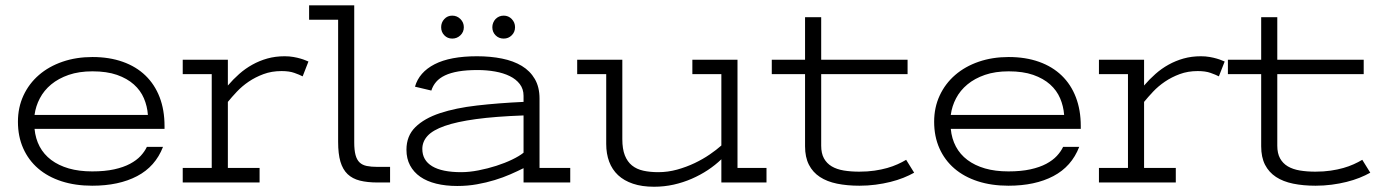

<svg xmlns="http://www.w3.org/2000/svg" viewBox="-20 -691 5236 727"><path d="M540 -255.9Q537.6 -289.1 524.9 -318.8Q512.2 -348.6 486.8 -371.3Q461.4 -394 422.9 -407.5Q384.3 -420.9 330.1 -420.9Q279.3 -420.9 240.2 -407.5Q201.2 -394 173.8 -371.3Q146.5 -348.6 130.9 -318.8Q115.2 -289.1 110.8 -255.9ZM329.1 12.2Q265.1 12.2 213.1 -4.6Q161.1 -21.5 124.5 -53Q87.9 -84.5 67.9 -129.4Q47.9 -174.3 47.9 -230Q47.9 -284.2 68.8 -329.3Q89.8 -374.5 127.4 -407Q165 -439.5 216.8 -457.3Q268.6 -475.1 330.1 -475.1Q394 -475.1 444.8 -457Q495.6 -439 530.8 -405Q565.9 -371.1 584.5 -322.8Q603 -274.4 603 -213.9V-203.1H110.8Q114.3 -166 130.1 -136.2Q146 -106.4 173.8 -85.4Q201.7 -64.5 240.5 -53.2Q279.3 -42 329.1 -42Q377 -42 412.4 -49.8Q447.8 -57.6 472.4 -70.8Q497.1 -84 512.5 -100.6Q527.8 -117.2 536.1 -134.8H597.2Q568.4 -60.5 499.3 -24.2Q430.2 12.2 329.1 12.2Z M671.9 -464.8H842.8V-367.2Q862.8 -390.6 885.7 -410.9Q908.7 -431.2 935.3 -446Q961.9 -460.9 992.4 -469.5Q1022.9 -478 1058.1 -478Q1075.7 -478 1090.8 -475.3Q1106 -472.7 1117.7 -469.2Q1129.4 -465.8 1137.2 -462.4Q1145 -459 1147.9 -458L1126 -401.9Q1113.8 -408.2 1094.5 -415Q1075.2 -421.9 1045.9 -421.9Q1008.8 -421.9 977.8 -410.4Q946.8 -398.9 921.6 -381.8Q896.5 -364.7 877 -344Q857.4 -323.2 842.8 -305.2V-55.2H962.9V0H671.9V-55.2H781.7V-410.2H671.9Z M1150.4 -670.9H1321.3V-151.9Q1321.3 -122.6 1326.2 -104.2Q1331.1 -85.9 1341.6 -75.9Q1352.1 -65.9 1368.9 -62.5Q1385.7 -59.1 1409.2 -59.1H1457V0H1410.2Q1371.1 0 1342.8 -7.1Q1314.5 -14.2 1296.1 -31.7Q1277.8 -49.3 1269 -78.9Q1260.3 -108.4 1260.3 -153.8V-616.2H1150.4Z M1962.4 -54.2Q1939.9 -43 1912.6 -31Q1885.3 -19 1853.5 -9.3Q1821.8 0.5 1786.1 6.8Q1750.5 13.2 1711.4 13.2Q1667.5 13.2 1631.8 4.4Q1596.2 -4.4 1571.3 -21.7Q1546.4 -39.1 1532.7 -64.7Q1519 -90.3 1519 -124Q1519 -176.3 1552.7 -209.5Q1586.4 -242.7 1645.8 -262.5Q1705.1 -282.2 1786.1 -291.5Q1867.2 -300.8 1962.4 -305.2V-328.1Q1962.4 -354 1948.2 -372.6Q1934.1 -391.1 1910.2 -402.8Q1886.2 -414.6 1854.7 -420.2Q1823.2 -425.8 1788.1 -425.8Q1747.1 -425.8 1716.6 -420.7Q1686 -415.5 1665 -405.5Q1644 -395.5 1631.6 -381.1Q1619.1 -366.7 1613.3 -348.1L1551.3 -362.8Q1566.9 -417.5 1625.7 -447.8Q1684.6 -478 1786.1 -478Q1837.4 -478 1880.9 -469.2Q1924.3 -460.4 1955.8 -441.4Q1987.3 -422.4 2005.1 -391.8Q2022.9 -361.3 2022.9 -317.9V-55.2H2139.2V0H1962.4ZM1962.4 -253.9Q1855.5 -250 1782.2 -240Q1709 -230 1663.8 -214.1Q1618.7 -198.2 1598.9 -176.5Q1579.1 -154.8 1579.1 -127Q1579.1 -84 1616.5 -61.5Q1653.8 -39.1 1726.1 -39.1Q1756.8 -39.1 1791.7 -45.9Q1826.7 -52.7 1859.4 -63.2Q1892.1 -73.7 1919.4 -86.9Q1946.8 -100.1 1962.4 -112.8ZM1650.4 -587.9Q1650.4 -606 1662.4 -618.9Q1674.3 -631.8 1692.4 -631.8Q1710.4 -631.8 1723.4 -618.9Q1736.3 -606 1736.3 -587.9Q1736.3 -569.8 1723.4 -557.4Q1710.4 -544.9 1692.4 -544.9Q1674.3 -544.9 1662.4 -557.4Q1650.4 -569.8 1650.4 -587.9ZM1844.2 -587.9Q1844.2 -596.7 1847.4 -604.7Q1850.6 -612.8 1856.4 -618.9Q1862.3 -625 1870.1 -628.4Q1877.9 -631.8 1887.2 -631.8Q1905.3 -631.8 1917.7 -618.9Q1930.2 -606 1930.2 -587.9Q1930.2 -569.8 1917.7 -557.4Q1905.3 -544.9 1887.2 -544.9Q1868.7 -544.9 1856.4 -557.4Q1844.2 -569.8 1844.2 -587.9Z M2882.3 0H2711.4V-87.9Q2688.5 -65.9 2660.2 -47.1Q2631.8 -28.3 2599.4 -14.2Q2566.9 0 2530.8 8.1Q2494.6 16.1 2456.5 16.1Q2410.6 16.1 2376.7 4.6Q2342.8 -6.8 2320.3 -27.8Q2297.9 -48.8 2286.6 -78.9Q2275.4 -108.9 2275.4 -146V-410.2H2165.5V-464.8H2336.4V-164.1Q2336.4 -127 2345.9 -102.8Q2355.5 -78.6 2373 -64.5Q2390.6 -50.3 2415.8 -44.7Q2440.9 -39.1 2472.7 -39.1Q2508.8 -39.1 2543.9 -48.8Q2579.1 -58.6 2610.4 -73.5Q2641.6 -88.4 2667.5 -106.2Q2693.4 -124 2711.4 -140.1V-410.2H2601.6V-464.8H2772.5V-55.2H2882.3Z M2902.3 -464.8H3028.3V-626H3089.4V-464.8H3416.5V-410.2H3089.4V-139.2Q3089.4 -110.4 3099.9 -91.3Q3110.4 -72.3 3129.4 -61Q3148.4 -49.8 3175 -45.4Q3201.7 -41 3233.4 -41Q3265.1 -41 3291.5 -44.9Q3317.9 -48.8 3339.4 -54.9Q3360.8 -61 3378.7 -69.1Q3396.5 -77.1 3411.1 -85.9L3441.4 -37.1Q3423.3 -26.9 3400.6 -17.8Q3377.9 -8.8 3351.6 -2.2Q3325.2 4.4 3295.4 8.3Q3265.6 12.2 3234.4 12.2Q3187.5 12.2 3149.4 4.4Q3111.3 -3.4 3084.5 -21Q3057.6 -38.6 3043 -67.1Q3028.3 -95.7 3028.3 -137.2V-410.2H2902.3Z M4009.3 -255.9Q4006.8 -289.1 3994.1 -318.8Q3981.4 -348.6 3956.1 -371.3Q3930.7 -394 3892.1 -407.5Q3853.5 -420.9 3799.3 -420.9Q3748.5 -420.9 3709.5 -407.5Q3670.4 -394 3643.1 -371.3Q3615.7 -348.6 3600.1 -318.8Q3584.5 -289.1 3580.1 -255.9ZM3798.3 12.2Q3734.4 12.2 3682.4 -4.6Q3630.4 -21.5 3593.8 -53Q3557.1 -84.5 3537.1 -129.4Q3517.1 -174.3 3517.1 -230Q3517.1 -284.2 3538.1 -329.3Q3559.1 -374.5 3596.7 -407Q3634.3 -439.5 3686 -457.3Q3737.8 -475.1 3799.3 -475.1Q3863.3 -475.1 3914.1 -457Q3964.8 -439 4000 -405Q4035.2 -371.1 4053.7 -322.8Q4072.3 -274.4 4072.3 -213.9V-203.1H3580.1Q3583.5 -166 3599.4 -136.2Q3615.2 -106.4 3643.1 -85.4Q3670.9 -64.5 3709.7 -53.2Q3748.5 -42 3798.3 -42Q3846.2 -42 3881.6 -49.8Q3917 -57.6 3941.7 -70.8Q3966.3 -84 3981.7 -100.6Q3997.1 -117.2 4005.4 -134.8H4066.4Q4037.6 -60.5 3968.5 -24.2Q3899.4 12.2 3798.3 12.2Z M4141.1 -464.8H4312V-367.2Q4332 -390.6 4355 -410.9Q4377.9 -431.2 4404.5 -446Q4431.2 -460.9 4461.7 -469.5Q4492.2 -478 4527.3 -478Q4544.9 -478 4560.1 -475.3Q4575.2 -472.7 4586.9 -469.2Q4598.6 -465.8 4606.4 -462.4Q4614.3 -459 4617.2 -458L4595.2 -401.9Q4583 -408.2 4563.7 -415Q4544.4 -421.9 4515.1 -421.9Q4478 -421.9 4447 -410.4Q4416 -398.9 4390.9 -381.8Q4365.7 -364.7 4346.2 -344Q4326.7 -323.2 4312 -305.2V-55.2H4432.1V0H4141.1V-55.2H4251V-410.2H4141.1Z M4629.4 -464.8H4755.4V-626H4816.4V-464.8H5143.6V-410.2H4816.4V-139.2Q4816.4 -110.4 4826.9 -91.3Q4837.4 -72.3 4856.4 -61Q4875.5 -49.8 4902.1 -45.4Q4928.7 -41 4960.4 -41Q4992.2 -41 5018.6 -44.9Q5044.9 -48.8 5066.4 -54.9Q5087.9 -61 5105.7 -69.1Q5123.5 -77.1 5138.2 -85.9L5168.5 -37.1Q5150.4 -26.9 5127.7 -17.8Q5105 -8.8 5078.6 -2.2Q5052.2 4.4 5022.5 8.3Q4992.7 12.2 4961.4 12.2Q4914.6 12.2 4876.5 4.4Q4838.4 -3.4 4811.5 -21Q4784.7 -38.6 4770 -67.1Q4755.4 -95.7 4755.4 -137.2V-410.2H4629.4Z"/></svg>

Font: Stint Ultra Expanded
Style: Regular
Weight: 400
Width: 7
Designer: Astigmatic (AOETI)
Foundry: Astigmatic (AOETI)
Version: Version 1.000